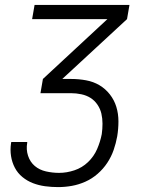

<svg xmlns="http://www.w3.org/2000/svg" viewBox="-20 -540 640 783"><path d="M217 223Q190 223 164 219.5Q138 216 114.5 207Q91 198 71.5 182Q52 166 40.5 144Q29 122 25 96.5Q21 71 25 44L26 39H91V42Q86 70 94.5 95.5Q103 121 122 137Q141 153 167.5 159Q194 165 221 165Q252 165 283.5 154.5Q315 144 339 121Q363 98 376 68Q389 38 395 7Q398 -14 398 -35.5Q398 -57 393.5 -76.5Q389 -96 377.5 -113Q366 -130 349.5 -140.5Q333 -151 312 -155.5Q291 -160 270 -160H145L155 -218L418 -462H111L121 -520H508L498 -462L234 -218H270Q301 -218 331 -212.5Q361 -207 385.5 -192.5Q410 -178 428 -155Q446 -132 454.5 -104Q463 -76 463 -45Q463 -14 458 16Q453 44 443.5 71.5Q434 99 417.5 124Q401 149 378 169Q355 189 328 201Q301 213 273 218Q245 223 217 223Z"/></svg>

Font: Iosevka Light Extended Oblique
Style: Regular
Weight: 300
Width: 7
Italic angle: -9°
Monospace: yes
Designer: Belleve Invis
Foundry: Belleve Invis
Version: Version 32.5.0; ttfautohint (v1.8.4)